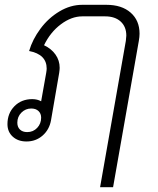

<svg xmlns="http://www.w3.org/2000/svg" viewBox="-20 -578 655 798"><path d="M560 -438Q560 -425 557 -408L450 200H396L503 -408Q505 -424 505 -430Q505 -467 481.5 -488.5Q458 -510 417 -510H322Q277 -510 233 -477Q189 -444 163 -390Q193 -376 210.5 -351.5Q228 -327 228 -296Q228 -289 226 -275L192 -78Q185 -39 157 -14.5Q129 10 90 10Q55 10 33 -10Q11 -30 11 -62Q11 -107 40 -136.5Q69 -166 114 -166Q135 -166 151 -157L172 -275Q174 -287 174 -293Q174 -352 101 -366Q115 -414 148 -458.5Q181 -503 227 -530.5Q273 -558 322 -558H422Q486 -558 523 -525.5Q560 -493 560 -438ZM151 -89Q151 -106 140 -116.5Q129 -127 110 -127Q86 -127 69 -110Q52 -93 52 -68Q52 -50 63 -39.5Q74 -29 93 -29Q118 -29 134.5 -46.5Q151 -64 151 -89Z"/></svg>

Font: Bai Jamjuree Light
Style: Italic
Weight: 300
Italic angle: -10°
Version: Version 1.000; ttfautohint (v1.6)